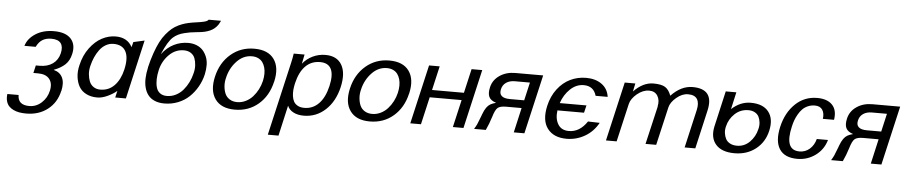

<svg xmlns="http://www.w3.org/2000/svg" viewBox="-48 -1070 7631 1619"><g transform="rotate(5 3768.0 -261.0)"><path d="M478 -14.2H477.1Q454.6 85 379.9 142.6Q305.2 200.2 199.2 200.2Q167.5 200.2 140.6 195.6Q113.8 190.9 90.3 179.7Q66.9 168.5 51.5 151.6Q36.1 134.8 29.3 108.6Q22.5 82.5 26.9 49.8H122.1Q122.1 134.8 219.2 134.8Q277.8 134.8 323 93.8Q368.2 52.7 381.8 -8.8Q396 -71.3 366.2 -108.6Q336.4 -146 270 -146H230L245.1 -210.9H276.9Q344.2 -210.9 388.2 -242.4Q432.1 -273.9 445.8 -331.1Q459 -386.7 436.8 -416.7Q414.6 -446.8 356.9 -446.8Q312 -446.8 281.5 -428.2Q251 -409.7 230 -367.2H134.8Q153.3 -429.7 217.3 -470.9Q281.2 -512.2 373 -512.2Q472.2 -512.2 516.6 -463.4Q561 -414.6 542 -333Q529.3 -276.4 493.9 -243.2Q458.5 -210 399.9 -188V-186Q452.1 -172.9 473.1 -128.9Q494.1 -85 478 -14.2Z M703.6 -248Q694.3 -211.9 697.3 -177.2Q700.2 -142.6 711.2 -115.5Q722.2 -88.4 746.3 -71.8Q770.5 -55.2 803.7 -55.2Q875 -55.2 923.3 -105.2Q971.7 -155.3 991.7 -242.2Q1014.6 -342.3 986.1 -395.8Q957.5 -449.2 882.8 -449.2Q847.7 -449.2 817.4 -431.9Q787.1 -414.6 765.1 -385Q743.2 -355.5 728 -321Q712.9 -286.6 703.6 -248ZM1025.9 0H935.5L948.7 -57.1Q918.9 -31.2 871.8 -9Q824.7 13.2 783.7 13.2Q730 13.2 690.2 -7.3Q650.4 -27.8 630.1 -63Q609.9 -98.1 604 -145.5Q598.1 -192.9 611.8 -247.1Q630.9 -330.6 677 -392.3Q723.1 -454.1 779.5 -483.6Q835.9 -513.2 895.5 -513.2Q994.6 -513.2 1035.6 -435.1L1046.9 -479L1140.6 -500Z M1189 -275.9 1188 -274.9Q1204.1 -343.8 1223.9 -399.9Q1243.7 -456.1 1264.2 -496.1Q1284.7 -536.1 1310.3 -566.9Q1335.9 -597.7 1359.6 -617.4Q1383.3 -637.2 1413.3 -651.4Q1443.4 -665.5 1469.2 -672.9Q1495.1 -680.2 1528.3 -686Q1539.6 -688 1559.6 -690.7Q1579.6 -693.4 1593.8 -695.8Q1607.9 -698.2 1623.3 -701.7Q1638.7 -705.1 1648.9 -710.2Q1659.2 -715.3 1663.1 -722.2H1768.1Q1760.7 -705.6 1752.7 -692.6Q1744.6 -679.7 1731.4 -666Q1718.3 -652.3 1702.1 -642.6Q1686 -632.8 1662.4 -624.8Q1638.7 -616.7 1609.4 -612.8Q1603.5 -611.8 1569.6 -608.4Q1535.6 -605 1517.3 -601.8Q1499 -598.6 1469.2 -591.6Q1439.5 -584.5 1416.3 -572.8Q1393.1 -561 1375 -544.9Q1333 -506.8 1288.1 -400.9L1289.1 -399.9Q1332 -456.1 1388.4 -484.1Q1444.8 -512.2 1509.3 -512.2Q1548.3 -512.2 1580.3 -499.3Q1612.3 -486.3 1633.1 -463.6Q1653.8 -440.9 1666.5 -409.4Q1679.2 -377.9 1679.7 -340.6Q1680.2 -303.2 1671.4 -261.2Q1658.2 -204.1 1630.1 -154.8Q1602.1 -105.5 1562.3 -67.4Q1522.5 -29.3 1468 -7.6Q1413.6 14.2 1352.1 14.2Q1305.2 14.2 1270.5 -0.5Q1235.8 -15.1 1215.1 -41.3Q1194.3 -67.4 1184.6 -103.8Q1174.8 -140.1 1176.3 -183.3Q1177.7 -226.6 1189 -275.9ZM1281.2 -263.2Q1271.5 -221.2 1270.5 -184.6Q1269.5 -147.9 1277.6 -117.2Q1285.6 -86.4 1308.6 -68.6Q1331.5 -50.8 1367.2 -50.8Q1407.7 -50.8 1443.4 -68.8Q1479 -86.9 1504.9 -117.4Q1530.8 -147.9 1548.8 -184.6Q1566.9 -221.2 1576.2 -261.2Q1585.4 -295.9 1583.5 -329.3Q1581.5 -362.8 1571.5 -388.9Q1561.5 -415 1537.4 -430.9Q1513.2 -446.8 1478 -446.8Q1406.2 -446.8 1352.5 -392.8Q1298.8 -338.9 1281.2 -263.2Z M2164.1 -248Q2170.9 -278.8 2171.4 -307.6Q2171.9 -336.4 2164.8 -361.8Q2157.7 -387.2 2144 -406Q2130.4 -424.8 2107.4 -435.8Q2084.5 -446.8 2054.2 -446.8Q1981 -446.8 1925.8 -387.9Q1870.6 -329.1 1852.1 -248Q1842.3 -210.4 1845.2 -175Q1848.1 -139.6 1860.1 -112.1Q1872.1 -84.5 1898.9 -67.6Q1925.8 -50.8 1962.9 -50.8Q2000 -50.8 2034.2 -67.4Q2068.4 -84 2093.8 -112.1Q2119.1 -140.1 2137.2 -175Q2155.3 -210 2164.1 -248ZM2259.3 -250 2258.3 -248Q2230.5 -127.4 2147.5 -56.6Q2064.5 14.2 1948.2 14.2Q1832.5 14.2 1781.5 -57.4Q1730.5 -128.9 1758.3 -249Q1786.1 -369.1 1870.1 -440.7Q1954.1 -512.2 2069.3 -512.2Q2185.5 -512.2 2236.3 -441.4Q2287.1 -370.6 2259.3 -250Z M2435.5 -252Q2428.7 -222.2 2426.3 -195.6Q2423.8 -168.9 2427.5 -142.1Q2431.2 -115.2 2442.1 -95.7Q2453.1 -76.2 2475.6 -64Q2498 -51.8 2530.8 -51.8Q2603 -51.8 2653.6 -103.8Q2704.1 -155.8 2726.6 -252.9Q2749 -349.1 2724.6 -398.7Q2700.2 -448.2 2630.9 -448.2Q2557.1 -448.2 2507.6 -398.4Q2458 -348.6 2435.5 -252ZM2244.6 200.2 2387.7 -420.9Q2397.5 -463.4 2402.8 -500H2494.6L2478.5 -420.9Q2513.7 -464.4 2564 -488.3Q2614.3 -512.2 2670.9 -512.2Q2768.6 -512.2 2809.1 -442.4Q2849.6 -372.6 2821.8 -252Q2793 -129.4 2715.1 -57.6Q2637.2 14.2 2531.7 14.2Q2480.5 14.2 2444.1 -4.9Q2407.7 -23.9 2393.6 -58.1L2335 200.2Z M3306.6 -248Q3313.5 -278.8 3314 -307.6Q3314.5 -336.4 3307.4 -361.8Q3300.3 -387.2 3286.6 -406Q3272.9 -424.8 3250 -435.8Q3227.1 -446.8 3196.8 -446.8Q3123.5 -446.8 3068.4 -387.9Q3013.2 -329.1 2994.6 -248Q2984.9 -210.4 2987.8 -175Q2990.7 -139.6 3002.7 -112.1Q3014.6 -84.5 3041.5 -67.6Q3068.4 -50.8 3105.5 -50.8Q3142.6 -50.8 3176.8 -67.4Q3210.9 -84 3236.3 -112.1Q3261.7 -140.1 3279.8 -175Q3297.9 -210 3306.6 -248ZM3401.9 -250 3400.9 -248Q3373 -127.4 3290 -56.6Q3207 14.2 3090.8 14.2Q2975.1 14.2 2924.1 -57.4Q2873 -128.9 2900.9 -249Q2928.7 -369.1 3012.7 -440.7Q3096.7 -512.2 3211.9 -512.2Q3328.1 -512.2 3378.9 -441.4Q3429.7 -370.6 3401.9 -250Z M3883.3 0H3793.5L3847.2 -232.9H3577.1L3523.4 0H3433.1L3548.3 -500H3638.2L3591.3 -295.9H3861.3L3908.2 -500H3998.5Z M4373 -276.9 4408.2 -430.2H4281.2Q4236.8 -430.2 4207.5 -410.2Q4178.2 -390.1 4169.9 -354Q4160.6 -315.9 4181.6 -296.4Q4202.6 -276.9 4252 -276.9ZM4137.2 -235.8Q4091.8 -250.5 4078.1 -280.5Q4064.5 -310.5 4076.2 -360.8Q4090.3 -423.8 4146 -461.9Q4201.7 -500 4278.3 -500H4514.2L4398.9 0H4309.1L4356.9 -210H4226.1Q4175.8 -210 4155 -192.6Q4134.3 -175.3 4116.2 -113.8Q4097.7 -53.7 4072.3 0H3973.1Q3987.3 -22.5 3996.6 -43Q4005.9 -63.5 4023.9 -111.8L4029.3 -127Q4043.5 -165 4058.3 -185.8Q4073.2 -206.5 4090.3 -216.6Q4107.4 -226.6 4137.2 -234.9Z M4924.8 -146 5023.9 -143.1Q4982.4 -67.4 4910.9 -26.1Q4839.4 15.1 4756.8 15.1Q4647 15.1 4594.7 -54Q4542.5 -123 4570.8 -248Q4589.8 -331.1 4636 -391.4Q4682.1 -451.7 4744.1 -481.4Q4806.2 -511.2 4877.9 -511.2Q4956.5 -511.2 5009.3 -473.6Q5062 -436 5071.8 -367.2H4969.7Q4946.3 -448.2 4862.8 -448.2Q4799.3 -448.2 4748.5 -399.9Q4697.8 -351.6 4673.8 -279.8H4899.9L4884.8 -216.8H4659.7Q4649.9 -145.5 4678.5 -98.6Q4707 -51.8 4770.5 -51.8Q4861.8 -51.8 4924.8 -146Z M5499.5 -323.2 5498.5 -324.2Q5510.3 -376 5487.8 -413.1Q5465.3 -450.2 5416.5 -450.2Q5363.3 -450.2 5314.2 -409.2Q5265.1 -368.2 5254.4 -323.2L5179.7 0H5089.4L5204.6 -500H5294.4L5279.8 -431.2Q5358.9 -513.2 5446.8 -513.2Q5515.6 -513.2 5547.1 -492.7Q5578.6 -472.2 5596.7 -422.9Q5681.6 -512.2 5778.3 -512.2Q5963.4 -512.2 5920.4 -325.2L5845.7 1H5755.4L5829.6 -321.8Q5843.3 -381.8 5822.8 -415Q5802.2 -448.2 5745.6 -448.2Q5695.8 -448.2 5647.7 -407.7Q5599.6 -367.2 5589.4 -323.2L5514.6 0H5424.3Z M6453.6 -200.2Q6431.2 -103 6356.9 -44.9Q6282.7 13.2 6177.7 13.2Q6069.8 13.2 6020 -43.2Q5970.2 -99.6 5989.7 -194.8L6059.6 -500H6149.4L6116.7 -355Q6190.4 -422.9 6278.3 -422.9Q6383.3 -422.9 6430.2 -362.5Q6477.1 -302.2 6453.6 -200.2ZM6361.3 -207Q6369.1 -235.8 6366.2 -263.2Q6363.3 -290.5 6352.8 -311.8Q6342.3 -333 6319.3 -345.9Q6296.4 -358.9 6264.6 -358.9Q6197.8 -358.9 6149.9 -314.2Q6102.1 -269.5 6087.4 -207Q6079.6 -177.2 6083.3 -149.4Q6086.9 -121.6 6098.4 -99.9Q6109.9 -78.1 6134.5 -64.9Q6159.2 -51.8 6193.4 -51.8Q6255.9 -51.8 6301.3 -97.4Q6346.7 -143.1 6361.3 -207Z M6990.2 -340.8H6895.5Q6902.3 -388.2 6882.8 -417.5Q6863.3 -446.8 6819.3 -446.8Q6787.6 -446.8 6760.5 -435.1Q6733.4 -423.3 6714.8 -404.5Q6696.3 -385.7 6681.2 -359.6Q6666 -333.5 6656.7 -308.3Q6647.5 -283.2 6641.1 -254.9Q6592.8 -49.8 6723.1 -49.8Q6772 -49.8 6808.6 -81.5Q6845.2 -113.3 6859.4 -167H6954.1Q6931.2 -85.4 6863.5 -35.6Q6795.9 14.2 6709.5 14.2Q6601.6 14.2 6558.3 -53.2Q6515.1 -120.6 6543.5 -244.1Q6571.3 -364.3 6648.2 -438.2Q6725.1 -512.2 6833.5 -512.2Q6918.5 -512.2 6960.9 -467.8Q7003.4 -423.3 6990.2 -340.8Z M7395 -276.9 7430.2 -430.2H7303.2Q7258.8 -430.2 7229.5 -410.2Q7200.2 -390.1 7191.9 -354Q7182.6 -315.9 7203.6 -296.4Q7224.6 -276.9 7273.9 -276.9ZM7159.2 -235.8Q7113.8 -250.5 7100.1 -280.5Q7086.4 -310.5 7098.1 -360.8Q7112.3 -423.8 7168 -461.9Q7223.6 -500 7300.3 -500H7536.1L7420.9 0H7331.1L7378.9 -210H7248Q7197.8 -210 7177 -192.6Q7156.2 -175.3 7138.2 -113.8Q7119.6 -53.7 7094.2 0H6995.1Q7009.3 -22.5 7018.6 -43Q7027.8 -63.5 7045.9 -111.8L7051.3 -127Q7065.4 -165 7080.3 -185.8Q7095.2 -206.5 7112.3 -216.6Q7129.4 -226.6 7159.2 -234.9Z"/></g></svg>

Font: Perun
Style: Italic
Weight: 400
Italic angle: -12°
Foundry: Stefan Peev, Context Ltd
Version: Version 001.000